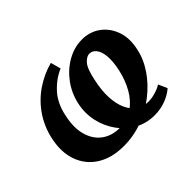

<svg xmlns="http://www.w3.org/2000/svg" viewBox="-103 -601 780 780"><g transform="rotate(-45 287.0 -211.5)"><path d="M223 13Q154 13 107.5 -16.5Q61 -46 42.5 -97.5Q24 -149 38 -215Q50 -271 80.5 -316Q111 -361 155.5 -391.5Q200 -422 252 -436L264 -392Q222 -374 188.5 -337.5Q155 -301 143 -242Q130 -183 142.5 -140Q155 -97 186.5 -74Q218 -51 262 -51Q307 -51 340.5 -74Q374 -97 395.5 -135.5Q417 -174 427 -221Q436 -264 433 -293Q430 -322 418 -337Q406 -352 389 -352Q373 -352 356.5 -333.5Q340 -315 329 -261Q318 -211 320 -171Q322 -131 335 -102.5Q348 -74 370 -59Q392 -44 422 -44Q441 -44 462.5 -50.5Q484 -57 498 -66L515 -28Q493 -9 463.5 2Q434 13 400 13Q353 13 314.5 -8.5Q276 -30 250 -66.5Q224 -103 214 -148Q204 -193 214 -240Q225 -290 254 -329Q283 -368 323.5 -391Q364 -414 408 -414Q453 -414 486.5 -390Q520 -366 535.5 -324Q551 -282 539 -227Q529 -179 499.5 -136Q470 -93 427 -59.5Q384 -26 332 -6.5Q280 13 223 13Z"/></g></svg>

Font: Ysabeau
Style: Bold Italic
Weight: 700
Italic angle: -12°
Designer: Christian Thalmann (Catharsis Fonts)
Version: Version 2.002